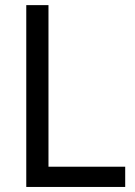

<svg xmlns="http://www.w3.org/2000/svg" viewBox="-20 -740 534 760"><path d="M84 -719.7H171.9V-80.1H475.6V0H84Z"/></svg>

Font: Reddit Sans Vanilla
Style: Regular
Weight: 400
Designer: Stephen Hutchings
Foundry: Reddit
Version: Version 1.013